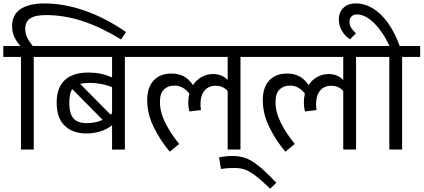

<svg xmlns="http://www.w3.org/2000/svg" viewBox="-27 -890 2519 1142"><path d="M123 -717.8Q123 -694.3 132.6 -671.6Q142.1 -648.9 167.5 -616.2H281.2V-551.3H173.8V-0.5H97.7V-551.3H-7.3V-616.2H94.7Q68.4 -645.5 56.6 -674.3Q44.9 -703.1 44.9 -734.4Q44.9 -803.7 96.2 -836.7Q147.5 -869.6 236.8 -869.6Q354.5 -869.6 478.3 -826.2Q602.1 -782.7 722.2 -699.7L693.4 -655.3Q576.2 -727.1 466.6 -763.7Q356.9 -800.3 247.1 -800.3Q180.7 -800.3 151.9 -780Q123 -759.8 123 -717.8Z M820.8 -551.3H715.8V0H639.6V-145Q608.9 -120.6 569.8 -108.4Q530.8 -96.2 486.8 -96.2Q406.2 -96.2 358.2 -141.8Q310.1 -187.5 310.1 -279.8Q310.1 -368.7 358.4 -413.6Q406.7 -458.5 499 -458.5Q536.6 -458.5 570.8 -451.7Q605 -444.8 639.6 -429.2V-551.3H264.2V-616.2H820.8ZM508.3 -397Q471.2 -397 449.7 -391.1L630.4 -208.5L639.6 -216.8V-372.1Q573.7 -397 508.3 -397ZM488.3 -157.7Q543 -157.7 583.5 -177.2L402.3 -360.4Q385.3 -334.5 385.3 -278.8Q385.3 -214.8 409.4 -186.3Q433.6 -157.7 488.3 -157.7Z M1508.3 -551.3H1403.3V-0.5H1327.1V-348.6Q1300.8 -379.9 1254.9 -379.9Q1213.4 -379.9 1189.5 -351.1Q1165.5 -322.3 1165.5 -272Q1165.5 -254.4 1168.5 -235.4L1100.1 -227.1Q1092.8 -251 1092.8 -280.3Q1092.8 -306.6 1099.1 -333.5Q1080.6 -356.9 1058.8 -368.9Q1037.1 -380.9 1009.8 -380.9Q971.7 -380.9 948 -357.7Q924.3 -334.5 924.3 -283.2Q924.3 -223.6 955.1 -161.4Q985.8 -99.1 1038.6 -33.7L982.9 12.2Q929.2 -50.3 888.9 -130.4Q848.6 -210.4 848.6 -294.9Q848.6 -370.1 887 -411.4Q925.3 -452.6 993.7 -452.6Q1034.2 -452.6 1065.4 -436.3Q1096.7 -419.9 1121.1 -383.8Q1141.1 -415 1172.6 -432.4Q1204.1 -449.7 1241.7 -449.7Q1266.1 -449.7 1288.6 -440.7Q1311 -431.6 1327.1 -414.1V-551.3H806.2V-616.2H1508.3Z M1616.2 197.3 1580.1 232.4Q1522.9 177.2 1487.1 151.1Q1451.2 125 1424.8 116.9Q1398.4 108.9 1362.8 108.9Q1327.6 108.9 1287.1 114.7L1275.9 45.4Q1300.8 41.5 1317.9 39.6Q1335 37.6 1355 37.6Q1397.9 37.6 1433.1 50Q1468.3 62.5 1511.2 96.7Q1554.2 130.9 1616.2 197.3Z M2195.8 -551.3H2090.8V-0.5H2014.6V-348.6Q1988.3 -379.9 1942.4 -379.9Q1900.9 -379.9 1877 -351.1Q1853 -322.3 1853 -272Q1853 -254.4 1856 -235.4L1787.6 -227.1Q1780.3 -251 1780.3 -280.3Q1780.3 -306.6 1786.6 -333.5Q1768.1 -356.9 1746.3 -368.9Q1724.6 -380.9 1697.3 -380.9Q1659.2 -380.9 1635.5 -357.7Q1611.8 -334.5 1611.8 -283.2Q1611.8 -223.6 1642.6 -161.4Q1673.3 -99.1 1726.1 -33.7L1670.4 12.2Q1616.7 -50.3 1576.4 -130.4Q1536.1 -210.4 1536.1 -294.9Q1536.1 -370.1 1574.5 -411.4Q1612.8 -452.6 1681.2 -452.6Q1721.7 -452.6 1752.9 -436.3Q1784.2 -419.9 1808.6 -383.8Q1828.6 -415 1860.1 -432.4Q1891.6 -449.7 1929.2 -449.7Q1953.6 -449.7 1976.1 -440.7Q1998.5 -431.6 2014.6 -414.1V-551.3H1493.7V-616.2H2195.8Z M2472.2 -551.3H2364.7V-0.5H2288.6V-551.3H2181.2V-616.2H2289.6Q2265.6 -668.5 2233.9 -711.2Q2202.1 -753.9 2166.7 -779.1Q2131.3 -804.2 2097.2 -804.2Q2075.7 -804.2 2063.7 -792.5Q2051.8 -780.8 2051.8 -760.3Q2051.8 -741.2 2061.5 -725.1Q2071.3 -709 2089.8 -691.9L2054.7 -655.8Q2022.9 -677.2 2005.6 -708.7Q1988.3 -740.2 1988.3 -775.9Q1988.3 -800.8 1999.3 -822Q2010.3 -843.3 2032.7 -856.4Q2055.2 -869.6 2088.9 -869.6Q2142.6 -869.6 2191.4 -839.8Q2240.2 -810.1 2280.8 -753.2Q2321.3 -696.3 2350.6 -616.2H2472.2Z"/></svg>

Font: Varta
Style: Regular
Weight: 400
Designer: Joana Correia, Viktoriya Grabowska, Eben Sorkin
Foundry: Sorkin Type
Version: Version 1.003; ttfautohint (v1.3) -l 8 -r 24 -G 200 -x 12 -H